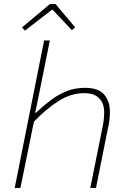

<svg xmlns="http://www.w3.org/2000/svg" viewBox="-20 -920 640 940"><path d="M52 0 196 -722H224L162 -414L152 -368H156Q190 -400 226.5 -428Q263 -456 304.5 -473Q346 -490 396 -490Q462 -490 490 -457Q518 -424 518 -374Q518 -350 515.5 -330.5Q513 -311 508 -290L450 0H422L480 -288Q485 -311 487.5 -330Q490 -349 490 -370Q490 -415 465 -439.5Q440 -464 392 -464Q329 -464 268.5 -426.5Q208 -389 146 -324L80 0ZM102 -770 88 -786 224 -900H252L348 -786L332 -772L238 -872H234Z"/></svg>

Font: Source Code Pro ExtraLight ExtraLight
Style: Italic
Weight: 250
Italic angle: -11°
Monospace: yes
Version: Version 1.016;hotconv 1.0.116;makeotfexe 2.5.65601